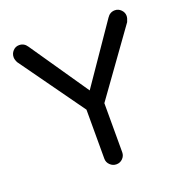

<svg xmlns="http://www.w3.org/2000/svg" viewBox="-125 -799 875 916"><g transform="rotate(-20 312.0 -341.5)"><path d="M266.6 -39.1V-288.1L33.2 -614.3Q25.4 -629.9 25.4 -641.6Q25.4 -660.2 38.1 -673.8Q50.8 -687.5 69.3 -687.5Q94.7 -687.5 109.4 -665L312.5 -369.1L515.6 -665Q530.3 -687.5 555.7 -687.5Q573.2 -687.5 586.4 -674.3Q599.6 -661.1 599.6 -643.6Q599.6 -631.8 591.8 -614.3L357.4 -288.1V-39.1Q357.4 -20.5 344.2 -7.3Q331.1 5.9 312.5 5.9Q293.9 5.9 280.3 -7.3Q266.6 -20.5 266.6 -39.1Z"/></g></svg>

Font: jf-openhuninn-1.0
Style: Regular
Weight: 400
Designer: [Kosugi Maru]
      Designed by Motoya company      

      [Varela Round]
      Joe Prince(Latin component); Avraham Co
Foundry: justfont CO.,LTD.
Version: 1.0